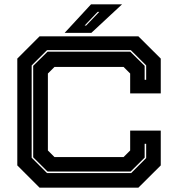

<svg xmlns="http://www.w3.org/2000/svg" viewBox="-20 -868 824 888"><path d="M163 0 60 -103V-597L163 -700H620L723.5 -597V-436H582V-528L551.5 -558.5H232L201.5 -528V-172L232 -141.5H551.5L582 -172V-264H723.5V-103L620 0ZM197.5 -67.5H586.5L656 -137V-203H649V-139L584 -74.5H200L133.5 -140.5V-563.5L200 -629H582.5L649 -563.5V-499H656V-565.5L585 -636H197.5L126.5 -565.5V-138.5ZM279 -716 401 -848H544.5L402.5 -716ZM371.5 -750H378.5L439 -813H431.5Z"/></svg>

Font: Tourney Expanded ExtraBold
Style: Regular
Weight: 800
Width: 7
Designer: Tyler Finck
Foundry: Etcetera Type Co
Version: Version 1.010; ttfautohint (v1.8.3)